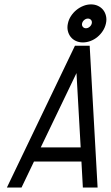

<svg xmlns="http://www.w3.org/2000/svg" viewBox="-20 -833 493 853"><path d="M10.7 0 313 -629.9H378.4L413.6 0H348.1L341.8 -115.2H130.9L75.7 0ZM338.4 -178.2 319.8 -508.3 161.1 -178.2ZM384.3 -813.5Q401.4 -813.5 415.3 -806.9Q429.2 -800.3 438.2 -789.1Q447.3 -777.8 450.9 -762.2Q454.6 -746.6 450.7 -729Q446.8 -710.9 436.8 -695.6Q426.8 -680.2 412.8 -668.7Q398.9 -657.2 382.1 -650.9Q365.2 -644.5 348.1 -644.5Q330.6 -644.5 316.4 -651.4Q302.2 -658.2 293.5 -669.7Q284.7 -681.2 281.2 -696.5Q277.8 -711.9 281.7 -729Q285.2 -746.1 295.2 -761.5Q305.2 -776.9 319.1 -788.3Q333 -799.8 349.9 -806.6Q366.7 -813.5 384.3 -813.5ZM384.8 -744.1Q379.4 -750.5 370.6 -750.5Q361.8 -750.5 354.2 -744.1Q346.7 -737.8 344.7 -729Q342.8 -720.2 347.9 -713.9Q353 -707.5 361.8 -707.5Q370.6 -707.5 378.2 -713.9Q385.7 -720.2 387.7 -729Q389.6 -737.8 384.8 -744.1Z"/></svg>

Font: Fibel Nord
Style: Italic
Weight: 400
Designer: Peter Wiegel
Foundry: Peter Wioegel
Version: Version 000.000